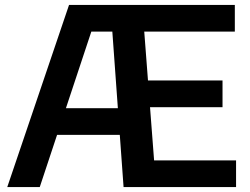

<svg xmlns="http://www.w3.org/2000/svg" viewBox="-20 -760 1015 780"><path d="M9.5 0 260.5 -740H491L490.5 -631.5H351L141.5 0ZM167.5 -212 197 -320.5H502.5V-212ZM482 0 428.5 -740H934V-631.5H566L606 -108.5H939V0ZM525.5 -324.5V-433H884V-324.5Z"/></svg>

Font: Encode Sans SC Condensed Thin SemiBold
Style: Regular
Weight: 600
Version: Version 3.002